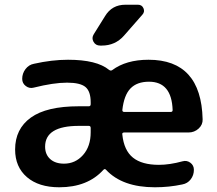

<svg xmlns="http://www.w3.org/2000/svg" viewBox="-20 -783 917 813"><path d="M314 -250Q171 -250 171 -162Q171 -129 192.5 -109.5Q214 -90 251 -90Q299 -90 331.5 -126.5Q364 -163 364 -223V-241Q364 -250 356 -250ZM611 -437Q560 -437 532.5 -408.5Q505 -380 498 -317Q498 -309 506 -309H703Q711 -309 711 -317Q707 -437 611 -437ZM231 10Q144 10 94 -33Q44 -76 44 -150Q44 -237 110.5 -285Q177 -333 314 -333H356Q364 -333 364 -342V-350Q364 -396 342 -414.5Q320 -433 264 -433Q207 -433 123 -412Q105 -407 89.5 -418.5Q74 -430 74 -449Q74 -472 88 -490.5Q102 -509 124 -513Q200 -530 268 -530Q390 -530 442 -487Q449 -482 455 -486Q514 -530 609 -530Q832 -530 838 -278Q839 -255 821 -238.5Q803 -222 778 -222H506Q496 -222 498 -213Q505 -146 543 -115.5Q581 -85 653 -85Q698 -85 753 -100Q771 -105 786 -94Q801 -83 801 -64Q801 -41 787.5 -23.5Q774 -6 752 -2Q696 10 636 10Q498 10 429 -64Q424 -70 418 -64Q351 10 231 10ZM511 -763H564Q581 -763 587.5 -748Q594 -733 583 -721L505 -632Q468 -590 411 -590H404Q385 -590 376 -606Q367 -622 377 -638L425 -715Q454 -763 511 -763Z"/></svg>

Font: Rounded Mplus 1c Bold
Style: Bold
Weight: 700
Version: Version 1.059.20150529